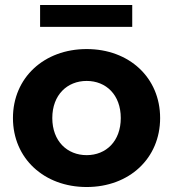

<svg xmlns="http://www.w3.org/2000/svg" viewBox="-20 -743 695 771"><path d="M141 -635H511V-723H141ZM328 8C499 8 623 -107 623 -269C623 -431 499 -546 328 -546C157 -546 32 -431 32 -269C32 -107 157 8 328 8ZM328 -120C250 -120 190 -176 190 -269C190 -362 250 -418 328 -418C406 -418 465 -362 465 -269C465 -176 406 -120 328 -120Z"/></svg>

Font: AWKNG-Font
Style: Bold
Weight: 700
Designer: Awakening Church
Foundry: Awakening Church
Version: Version 1.700;PS 001.700;hotconv 1.0.88;makeotf.lib2.5.64775